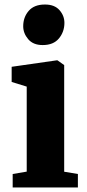

<svg xmlns="http://www.w3.org/2000/svg" viewBox="-20 -828 384 848"><path d="M36 0V-59.5L98 -70V-445.5L31.5 -466V-533L230 -561.5H234L263.5 -540.5V-69.5L324 -59.5V0ZM168 -629Q126.5 -629 104.5 -655Q82.5 -681 82.5 -712Q82.5 -752 106.8 -780Q131 -808 178 -808H179Q221 -808 242.8 -783.2Q264.5 -758.5 264.5 -727Q264.5 -687.5 240.2 -658.2Q216 -629 169 -629Z"/></svg>

Font: Merriweather 36pt Black
Style: Regular
Weight: 900
Version: Version 2.100